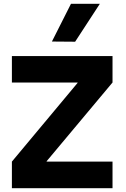

<svg xmlns="http://www.w3.org/2000/svg" viewBox="-20 -997 669 1017"><path d="M43 -141 391 -558V-560H43V-700H576V-560L227 -143V-141H576V0H43ZM255 -777 356 -977H509L378 -776Z"/></svg>

Font: Be Vietnam ExtraBold
Style: Regular
Weight: 800
Designer: Gabriel Lam
Foundry: TypeRant
Version: Version 4.000